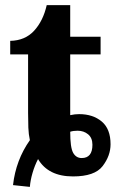

<svg xmlns="http://www.w3.org/2000/svg" viewBox="-20 -680 453 752"><path d="M97 52Q99 26 107.5 -3Q116 -32 129 -57Q169 11 266 11Q351 11 382 -29.5Q413 -70 413 -115Q413 -175 378.5 -204Q344 -233 290 -233Q273 -233 255 -229V-467H374V-536H255V-660H163Q149 -598 113.5 -559.5Q78 -521 20 -520V-467H90V-238Q90 -206 91 -180Q92 -154 97 -131Q42 -53 31 45ZM300 -61Q278 -61 266.5 -81.5Q255 -102 255 -164Q267 -168 284 -168Q308 -168 325 -154Q342 -140 342 -113Q342 -61 300 -61Z"/></svg>

Font: Noto Serif SemiCondensed Extra
Style: Regular
Weight: 800
Width: 4
Designer: Monotype Design Team
Foundry: Monotype Imaging Inc.
Version: Version 1.002